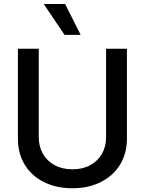

<svg xmlns="http://www.w3.org/2000/svg" viewBox="-20 -958 746 989"><path d="M633.8 -707V-242.2Q633.8 -168.5 598.9 -110.8Q564 -53.2 500.2 -20.8Q436.5 11.7 353.5 11.7Q269.5 11.7 205.6 -20.5Q141.6 -52.7 106.9 -110.6Q72.3 -168.5 72.3 -242.2V-707H179.7V-251Q179.7 -203.1 200.9 -165.8Q222.2 -128.4 261.5 -107.2Q300.8 -85.9 353.5 -85.9Q405.8 -85.9 444.8 -107.2Q483.9 -128.4 505.1 -165.8Q526.4 -203.1 526.4 -251V-707ZM205.1 -937.5H315.4L395.5 -778.3H312.5Z"/></svg>

Font: Pretendard JP Medium
Style: Regular
Weight: 500
Designer: Base glyphs from Inter by Rasmus Andersson; Hangeul glyphs from Noto Sans CJK(Source Han Sans) by Jang Soo-young and Kan
Foundry: Kil Hyung-jin
Version: Version 1.309